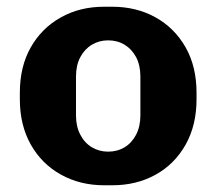

<svg xmlns="http://www.w3.org/2000/svg" viewBox="-20 -541 644 571"><path d="M290 10Q218 10 161 -21.8Q104 -53.5 71.5 -111.2Q39 -169 39 -246V-265Q39 -343 71.5 -400.2Q104 -457.5 160.8 -489.2Q217.5 -521 289.5 -521H313.5Q386 -521 442.8 -489.2Q499.5 -457.5 532 -400.2Q564.5 -343 564.5 -265V-246Q564.5 -168.5 532 -110.8Q499.5 -53 442.8 -21.5Q386 10 314 10ZM301.5 -90Q329 -90 350.5 -103Q372 -116 384.8 -140.5Q397.5 -165 397.5 -198V-313Q397.5 -347 384.8 -371Q372 -395 350.5 -408Q329 -421 301.5 -421Q275 -421 253.2 -408Q231.5 -395 218.8 -371Q206 -347 206 -313V-198Q206 -165 218.8 -140.5Q231.5 -116 253.2 -103Q275 -90 301.5 -90Z"/></svg>

Font: Chivo Medium
Style: Regular
Weight: 500
Designer: Hector Gatti
Foundry: Omnibus-Type
Version: Version 2.002